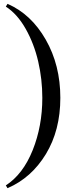

<svg xmlns="http://www.w3.org/2000/svg" viewBox="-20 -820 401 1010"><path d="M10.7 -785.2 19.5 -799.8Q143.6 -746.1 220.5 -611.8Q297.4 -477.5 297.4 -305.2Q297.4 -134.8 221.4 -9.5Q145.5 115.7 19.5 169.9L10.7 155.3Q101.1 96.7 151.9 -30Q202.6 -156.7 202.6 -305.2Q202.6 -402.8 180.9 -496.6Q159.2 -590.3 115 -668.5Q70.8 -746.6 10.7 -785.2Z"/></svg>

Font: Bodoni* 11pt
Style: Regular
Weight: 400
Version: Version 2.3